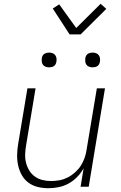

<svg xmlns="http://www.w3.org/2000/svg" viewBox="-20 -987 640 1015"><path d="M236 8Q207 8 180 1.5Q153 -5 131 -21Q109 -37 95.5 -61Q82 -85 76 -112Q70 -139 70.5 -168Q71 -197 76 -226L125 -520H168L118 -219Q114 -196 113 -172.5Q112 -149 117.5 -127Q123 -105 134.5 -86Q146 -67 164 -54Q182 -41 204 -35.5Q226 -30 250 -30Q272 -30 294 -34Q316 -38 337 -48.5Q358 -59 376.5 -75.5Q395 -92 407.5 -111.5Q420 -131 427.5 -153Q435 -175 438 -197L492 -520H535L449 0H406L422 -97Q408 -72 387.5 -51Q367 -30 342 -16.5Q317 -3 289.5 2.5Q262 8 236 8ZM470 -631Q460 -631 451.5 -634Q443 -637 437.5 -644Q432 -651 431 -660.5Q430 -670 431 -680Q432 -686 435 -692Q438 -698 444 -702Q450 -706 456.5 -707.5Q463 -709 469 -709Q479 -709 487.5 -706Q496 -703 501.5 -696Q507 -689 508.5 -679.5Q510 -670 508 -660Q507 -654 504 -648Q501 -642 495.5 -638Q490 -634 483 -632.5Q476 -631 470 -631ZM240 -631Q230 -631 221.5 -634Q213 -637 207.5 -644Q202 -651 201 -660.5Q200 -670 201 -680Q202 -686 205 -692Q208 -698 214 -702Q220 -706 226.5 -707.5Q233 -709 239 -709Q249 -709 257.5 -706Q266 -703 271.5 -696Q277 -689 278.5 -679.5Q280 -670 278 -660Q277 -654 274 -648Q271 -642 265.5 -638Q260 -634 253 -632.5Q246 -631 240 -631ZM348 -805 259 -942 293 -964 383 -839 512 -967 542 -940 406 -805Z"/></svg>

Font: Iosevka Aile Extralight
Style: Italic
Weight: 200
Italic angle: -9°
Designer: Belleve Invis
Foundry: Belleve Invis
Version: Version 31.1.0; ttfautohint (v1.8.4)